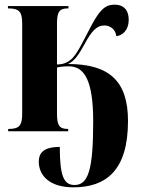

<svg xmlns="http://www.w3.org/2000/svg" viewBox="-20 -562 605 822"><path d="M294 240C433 240 528 169 528 -44C528 -213 450 -288 271 -288C298 -300 315 -324 342 -373C371 -427 393 -453 427 -453C452 -453 475 -436 478 -407C503 -410 531 -431 531 -478C531 -513 515 -542 470 -542C427 -542 404 -516 363 -437C333 -380 314 -339 291 -314C275 -297 254 -286 224 -286V-460C224 -511 234 -526 270 -526H273V-536H14V-526H16C63 -526 75 -511 75 -460V-76C75 -25 63 -10 17 -10H15V0H272V-10H270C234 -10 224 -25 224 -76V-273C237 -276 251 -278 275 -278C343 -278 379 -214 379 -42C379 165 358 230 299 230C253 230 236 191 236 67C164 67 146 95 146 130C146 189 192 240 294 240Z"/></svg>

Font: Noto Serif Display ExtraCondensed ExtraBold
Style: Regular
Weight: 800
Width: 2
Designer: Monotype Design Team
Foundry: Monotype Imaging Inc.
Version: Version 2.009